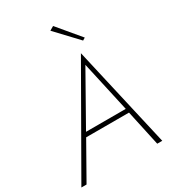

<svg xmlns="http://www.w3.org/2000/svg" viewBox="-241 -1070 1065 1188"><g transform="rotate(-30 291.0 -476.5)"><path d="M146 -254H488L484 -284H158ZM384 -645 467 -271 468 -263 525 0H561L396 -721L-17 0H20L170 -265L174 -273ZM302 -936 447 -782 465 -793 331 -953Z"/></g></svg>

Font: Jost ExtraLight
Style: Italic
Weight: 250
Italic angle: -5°
Version: Version 3.710